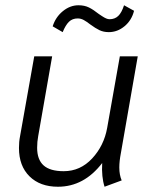

<svg xmlns="http://www.w3.org/2000/svg" viewBox="-20 -699 571 729"><path d="M52 -137Q52 -161 56 -181L110 -485H178L125 -182Q121 -161 121 -138Q121 -93 145.5 -71Q170 -49 222 -49Q285 -49 330 -97.5Q375 -146 387 -214L435 -485H503L439 -118Q433 -87 433 -63Q433 -35 442 -14L377 10Q365 -27 368 -80Q299 10 200 10Q132 10 92 -29.5Q52 -69 52 -137ZM180 -599Q191 -634 218.5 -656.5Q246 -679 278 -679Q301 -679 318 -670.5Q335 -662 355 -646Q358 -644 367 -638Q376 -632 383 -629Q390 -626 396 -626Q416 -626 429 -638.5Q442 -651 451 -679L489 -658Q480 -622 453 -599.5Q426 -577 393 -577Q373 -577 357.5 -584.5Q342 -592 323 -606Q309 -617 298 -623Q287 -629 275 -629Q255 -629 242 -616.5Q229 -604 218 -577Z"/></svg>

Font: Niramit Light
Style: Italic
Weight: 300
Italic angle: -10°
Designer: Katatrad Aksorn Co.,Ltd.
Foundry: Cadson Demak Co.,Ltd.
Version: Version 1.000; ttfautohint (v1.6)